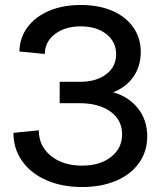

<svg xmlns="http://www.w3.org/2000/svg" viewBox="-20 -736 660 772"><path d="M34 -202 136 -212Q136 -149 184.5 -109.5Q233 -70 310 -70Q382 -70 426.5 -105Q471 -140 471 -196Q471 -253 424.5 -287Q378 -321 301 -321H220V-407H301Q367 -407 407 -437.5Q447 -468 447 -518Q447 -568 407.5 -599Q368 -630 305 -630Q242 -630 201.5 -599.5Q161 -569 160 -519L58 -529Q59 -584 90.5 -626.5Q122 -669 177.5 -692.5Q233 -716 305 -716Q377 -716 431.5 -692.5Q486 -669 516 -626Q546 -583 546 -527Q546 -470 516.5 -427.5Q487 -385 435 -365Q498 -347 535 -300Q572 -253 572 -188Q572 -128 539.5 -81.5Q507 -35 447.5 -9.5Q388 16 310 16Q229 16 166.5 -11.5Q104 -39 69 -88.5Q34 -138 34 -202Z"/></svg>

Font: MedMera Sans Display
Style: Regular
Weight: 500
Designer: Kasper Nordkvist
Foundry: UNCUT.wtf
Version: Version 1.300